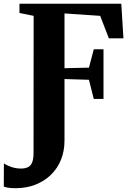

<svg xmlns="http://www.w3.org/2000/svg" viewBox="-74 -763 706 1036"><path d="M9.5 252.5Q-16.5 252.5 -31.8 249.5Q-47 246.5 -53.5 244L-53 118.5Q-37.5 129.5 -12.5 138Q12.5 146.5 38.5 146.5Q63 146.5 78 138.5Q93 130.5 100 112Q107 93.5 107 62.5L107.5 -677.5L31 -693V-743H580.5L592 -556H513.5L466.5 -677.5L274 -690.5V-395L406 -398L432 -497H484.5V-229H432L406 -332.5L274 -336.5V-4Q274 52 255 99Q236 146 200.8 180.2Q165.5 214.5 117 233.5Q68.5 252.5 9.5 252.5Z"/></svg>

Font: Merriweather 60pt ExtraBold
Style: Regular
Weight: 800
Version: Version 2.100